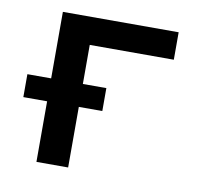

<svg xmlns="http://www.w3.org/2000/svg" viewBox="-65 -599 706 668"><g transform="rotate(10 288.0 -265.0)"><path d="M105 0H217V-214H300V-295H217V-433H514V-530H105V-295H21V-214H105Z"/></g></svg>

Font: Iosevka Sparkle Semibold
Style: Regular
Weight: 600
Designer: Belleve Invis
Foundry: Belleve Invis
Version: Version 4.5.0; ttfautohint (v1.8.3)